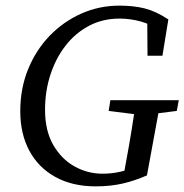

<svg xmlns="http://www.w3.org/2000/svg" viewBox="-20 -649 655 682"><path d="M52 -254Q52 -335 80 -403.5Q108 -472 157 -522.5Q206 -573 269.5 -601Q333 -629 404 -629Q455 -629 494.5 -619Q534 -609 578 -580L557 -451H504L503 -580L542 -542Q516 -563 479 -573Q442 -583 405 -583Q345 -583 296.5 -557.5Q248 -532 213 -487Q178 -442 159 -383.5Q140 -325 140 -259Q140 -185 169 -134.5Q198 -84 244.5 -58Q291 -32 344 -32Q377 -32 407.5 -39Q438 -46 470 -58L419 -26L429 -81Q439 -134 447.5 -187.5Q456 -241 464 -293H551L502 -26Q459 -7 415.5 3Q372 13 320 13Q237 13 176.5 -20.5Q116 -54 84 -114Q52 -174 52 -254ZM366 -255 372 -293H615L608 -255L497 -241H477Z"/></svg>

Font: Lisu Bosa Light
Style: Italic
Weight: 300
Italic angle: -19°
Designer: David Morse, Annie Olsen, Victor Gaultney, Frank Grießhammer (Latin)
Foundry: SIL International
Version: Version 2.000